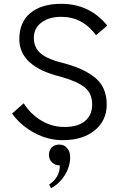

<svg xmlns="http://www.w3.org/2000/svg" viewBox="-20 -717 623 1004"><path d="M307 16Q232 16 161 -21.5Q90 -59 43 -123L104 -177Q140 -120 196 -86.5Q252 -53 317 -53Q388 -53 425 -84.5Q462 -116 462 -170Q462 -229 422.5 -260.5Q383 -292 297 -316Q81 -369 81 -512Q81 -601 139 -649Q197 -697 300 -697Q449 -697 541 -583L482 -533Q412 -629 300 -629Q237 -629 197 -599.5Q157 -570 157 -519Q157 -467 194 -436.5Q231 -406 319 -385Q423 -357 480.5 -308Q538 -259 538 -170Q538 -87 475.5 -35.5Q413 16 307 16ZM247 267 237 248Q293 211 293 148Q269 148 252.5 132.5Q236 117 236 93Q236 68 251 53.5Q266 39 290 39Q315 39 331 57.5Q347 76 347 104Q347 153 319 198.5Q291 244 247 267Z"/></svg>

Font: Didact Gothic
Style: Regular
Weight: 400
Designer: Daniel Johnson
Foundry: Daniel Johnson
Version: Version 2.101;PS 002.101;hotconv 1.0.88;makeotf.lib2.5.64775